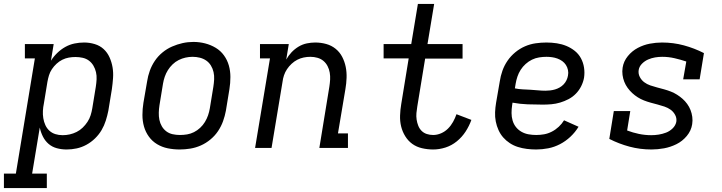

<svg xmlns="http://www.w3.org/2000/svg" viewBox="-64 -755 3684 980"><path d="M-44 205V131H17L114 -457H63V-530H210L196 -445Q209 -466 228 -484.5Q247 -503 269.5 -515.5Q292 -528 316.5 -533Q341 -538 365 -538Q365 -538 365 -538Q365 -538 366 -538Q393 -538 419.5 -530Q446 -522 465 -504.5Q484 -487 495 -462.5Q506 -438 510.5 -411.5Q515 -385 513 -356.5Q511 -328 507 -300L489 -190Q484 -165 476 -139.5Q468 -114 454.5 -91Q441 -68 421 -48.5Q401 -29 377 -16Q353 -3 327.5 2.5Q302 8 276 8Q250 8 226 1.5Q202 -5 184 -20.5Q166 -36 155 -58Q144 -80 139 -104L100 131H175V205ZM256 -65Q274 -65 292 -69Q310 -73 327 -81.5Q344 -90 358 -103.5Q372 -117 382.5 -133Q393 -149 398.5 -166.5Q404 -184 407 -202L425 -312Q428 -331 429 -350Q430 -369 426 -386.5Q422 -404 413 -419.5Q404 -435 390 -445.5Q376 -456 358 -460Q340 -464 321 -464Q304 -464 287 -461Q270 -458 254 -450Q238 -442 224.5 -429.5Q211 -417 201 -402Q191 -387 186 -370.5Q181 -354 178 -337L160 -227Q156 -208 155 -189Q154 -170 157 -151.5Q160 -133 167.5 -116.5Q175 -100 188 -88Q201 -76 218.5 -70.5Q236 -65 256 -65Z M853 8Q822 8 792.5 2Q763 -4 738 -19Q713 -34 696 -57.5Q679 -81 671 -109Q663 -137 663 -168Q663 -199 668 -230L687 -340Q691 -367 700.5 -393.5Q710 -420 726 -444Q742 -468 765 -487Q788 -506 814.5 -517.5Q841 -529 868 -535Q895 -541 923 -541Q954 -541 983 -533.5Q1012 -526 1037 -511Q1062 -496 1079 -472.5Q1096 -449 1104 -421Q1112 -393 1112 -362Q1112 -331 1107 -300L1089 -190Q1084 -163 1074.5 -136.5Q1065 -110 1049 -86Q1033 -62 1010 -43Q987 -24 961 -12.5Q935 -1 907.5 3.5Q880 8 853 8ZM854 -66Q873 -66 891 -69Q909 -72 926 -80.5Q943 -89 957.5 -102.5Q972 -116 982 -132.5Q992 -149 998 -166.5Q1004 -184 1007 -202L1025 -312Q1028 -331 1029 -350Q1030 -369 1026 -387Q1022 -405 1012.5 -420.5Q1003 -436 988.5 -446Q974 -456 956 -460.5Q938 -465 919 -465Q901 -465 883 -461Q865 -457 848 -448.5Q831 -440 817 -426.5Q803 -413 793 -397Q783 -381 777 -363.5Q771 -346 768 -328L750 -218Q747 -199 746.5 -180Q746 -161 749.5 -143.5Q753 -126 762 -110.5Q771 -95 785 -84.5Q799 -74 817 -70Q835 -66 854 -66Z M1238 0 1314 -457H1263V-530H1410L1397 -451Q1408 -471 1424 -488Q1440 -505 1460 -517Q1480 -529 1502 -533.5Q1524 -538 1545 -538Q1574 -538 1601 -530.5Q1628 -523 1649 -506Q1670 -489 1682.5 -465Q1695 -441 1700.5 -414Q1706 -387 1705 -358Q1704 -329 1699 -300L1661 -74H1712V0H1566L1617 -312Q1620 -331 1621 -349Q1622 -367 1619 -384.5Q1616 -402 1608 -417.5Q1600 -433 1587 -444Q1574 -455 1556.5 -460Q1539 -465 1520 -465Q1503 -465 1486 -461.5Q1469 -458 1453.5 -450Q1438 -442 1424.5 -429.5Q1411 -417 1401 -402Q1391 -387 1385.5 -370.5Q1380 -354 1378 -337L1322 0Z M2147 8Q2118 8 2090 1.5Q2062 -5 2040.5 -20.5Q2019 -36 2004.5 -59.5Q1990 -83 1983.5 -109.5Q1977 -136 1978 -165.5Q1979 -195 1984 -224L2022 -457H1894V-530H2035L2069 -735H2152L2118 -530H2297V-456H2106L2066 -212Q2063 -195 2061.5 -178Q2060 -161 2062.5 -144.5Q2065 -128 2071 -113Q2077 -98 2088 -87Q2099 -76 2114.5 -71Q2130 -66 2147 -66Q2167 -66 2187 -74.5Q2207 -83 2222.5 -98.5Q2238 -114 2248.5 -133Q2259 -152 2266 -172L2342 -143Q2331 -112 2312.5 -83.5Q2294 -55 2267.5 -33.5Q2241 -12 2209.5 -2Q2178 8 2147 8Z M2673 8Q2649 8 2625 5Q2601 2 2579 -5Q2557 -12 2538 -24.5Q2519 -37 2504.5 -53.5Q2490 -70 2480.5 -91Q2471 -112 2466.5 -135Q2462 -158 2463 -182Q2464 -206 2468 -230L2487 -340Q2491 -367 2500.5 -394Q2510 -421 2526.5 -445Q2543 -469 2566 -488Q2589 -507 2615.5 -518.5Q2642 -530 2670 -534Q2698 -538 2725 -538Q2752 -538 2778 -534Q2804 -530 2827 -520.5Q2850 -511 2869.5 -495.5Q2889 -480 2901 -458Q2913 -436 2917 -410Q2921 -384 2917 -358Q2913 -336 2902.5 -315Q2892 -294 2875.5 -277Q2859 -260 2838 -249Q2817 -238 2795 -231.5Q2773 -225 2751 -223Q2729 -221 2707 -221Q2668 -221 2629 -222.5Q2590 -224 2552 -231L2550 -218Q2547 -198 2547 -178Q2547 -158 2552.5 -139.5Q2558 -121 2569.5 -106.5Q2581 -92 2597.5 -82.5Q2614 -73 2633.5 -69.5Q2653 -66 2673 -66Q2693 -66 2713 -69.5Q2733 -73 2752.5 -83Q2772 -93 2788 -108Q2804 -123 2815 -141L2889 -108Q2872 -80 2847.5 -57Q2823 -34 2794 -19Q2765 -4 2734 2Q2703 8 2673 8ZM2720 -292Q2732 -292 2744.5 -293.5Q2757 -295 2769 -298.5Q2781 -302 2792.5 -308.5Q2804 -315 2813 -324.5Q2822 -334 2827.5 -345.5Q2833 -357 2835 -369Q2838 -383 2835 -397.5Q2832 -412 2824.5 -423.5Q2817 -435 2806 -443Q2795 -451 2781.5 -456Q2768 -461 2753.5 -463Q2739 -465 2725 -465Q2707 -465 2688 -462Q2669 -459 2651.5 -450.5Q2634 -442 2619 -428.5Q2604 -415 2593.5 -398.5Q2583 -382 2577 -364Q2571 -346 2568 -328L2564 -304Q2583 -300 2602.5 -299Q2622 -298 2642 -297Q2662 -296 2681.5 -294Q2701 -292 2720 -292Z M3261 8Q3203 8 3149 -6.5Q3095 -21 3046 -46L3069 -188H3153L3137 -89Q3166 -78 3197 -71.5Q3228 -65 3260 -65Q3279 -65 3298 -68Q3317 -71 3335.5 -78Q3354 -85 3369 -99.5Q3384 -114 3388 -133Q3391 -152 3382 -168.5Q3373 -185 3359 -195Q3345 -205 3327.5 -211Q3310 -217 3292.5 -221.5Q3275 -226 3257 -231Q3239 -236 3222.5 -242.5Q3206 -249 3191 -258.5Q3176 -268 3163 -280Q3150 -292 3139.5 -306.5Q3129 -321 3122.5 -337.5Q3116 -354 3113.5 -372.5Q3111 -391 3114 -410Q3119 -442 3140.5 -468.5Q3162 -495 3191.5 -510.5Q3221 -526 3252.5 -532Q3284 -538 3315 -538Q3373 -538 3426.5 -523.5Q3480 -509 3529 -484L3507 -350H3423L3439 -441Q3409 -451 3378.5 -458Q3348 -465 3316 -465Q3298 -465 3280 -462Q3262 -459 3244.5 -451.5Q3227 -444 3213 -430Q3199 -416 3196 -398Q3193 -379 3201.5 -362.5Q3210 -346 3224 -335.5Q3238 -325 3255.5 -319Q3273 -313 3290.5 -308.5Q3308 -304 3326 -299Q3344 -294 3360.5 -287.5Q3377 -281 3392 -271.5Q3407 -262 3420 -250.5Q3433 -239 3443.5 -224.5Q3454 -210 3460.5 -193.5Q3467 -177 3469.5 -158.5Q3472 -140 3469 -121Q3464 -88 3441.5 -61Q3419 -34 3388.5 -19Q3358 -4 3325.5 2Q3293 8 3261 8Z"/></svg>

Font: Iosevka Slab Extended
Style: Italic
Weight: 400
Width: 7
Italic angle: -9°
Monospace: yes
Designer: Belleve Invis
Foundry: Belleve Invis
Version: Version 11.1.0; ttfautohint (v1.8.3)